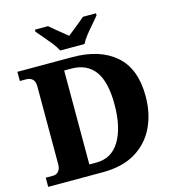

<svg xmlns="http://www.w3.org/2000/svg" viewBox="-132 -1041 1046 1151"><g transform="rotate(-15 391.5 -465.5)"><path d="M24 0V-57H70Q91 -57 104 -72.5Q117 -88 117 -115V-600Q117 -631 101.5 -644Q86 -657 63 -657H24V-714H364Q535 -714 632 -629.5Q729 -545 729 -375Q729 -266 687.5 -181Q646 -96 565 -48Q484 0 364 0ZM340 -66Q437 -66 486.5 -150Q536 -234 536 -375Q536 -516 486.5 -582.5Q437 -649 341 -649H297V-66ZM305 -771Q294 -794 273 -820.5Q252 -847 229.5 -873Q207 -899 191 -918V-931H272Q284 -920 304 -904Q324 -888 344.5 -871Q365 -854 380 -842Q395 -854 416 -871Q437 -888 457 -904Q477 -920 489 -931H570V-918Q555 -899 532 -873Q509 -847 488 -820.5Q467 -794 456 -771Z"/></g></svg>

Font: Noto Serif ExtraBold
Style: Regular
Weight: 800
Designer: Monotype Design Team
Foundry: Monotype Imaging Inc.
Version: Version 2.014